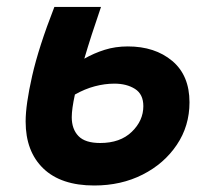

<svg xmlns="http://www.w3.org/2000/svg" viewBox="-20 -538 626 567"><path d="M258.3 9.8Q160.2 9.8 107.9 -40.5Q55.7 -90.8 55.7 -179.2Q55.7 -229 75 -314Q94.2 -398.9 140.6 -517.6H278.3Q248 -429.7 229 -364.7Q257.3 -380.9 289.1 -390.9Q320.8 -400.9 357.4 -400.9Q437.5 -400.9 488.5 -358.2Q539.6 -315.4 539.6 -235.8Q539.6 -166 502.2 -110.4Q464.8 -54.7 401.4 -22.5Q337.9 9.8 258.3 9.8ZM201.2 -258.8Q191.9 -216.3 191.9 -191.9Q191.9 -156.7 211.7 -136.2Q231.4 -115.7 275.9 -115.7Q335 -115.7 369.1 -148.7Q403.3 -181.6 403.3 -224.6Q403.3 -259.8 378.7 -275.4Q354 -291 317.9 -291Q289.6 -291 260 -283.2Q230.5 -275.4 201.2 -258.8Z"/></svg>

Font: Cascadia Mono
Style: Bold Italic
Weight: 700
Italic angle: -10°
Monospace: yes
Designer: Aaron Bell
Foundry: Saja Typeworks
Version: Version 2404.023; ttfautohint (v1.8.4)